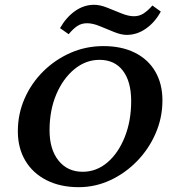

<svg xmlns="http://www.w3.org/2000/svg" viewBox="-20 -775 722 804"><path d="M309.6 8.8Q232.4 8.8 174.8 -20.5Q117.2 -49.8 85.9 -102.5Q54.7 -155.3 54.7 -225.6Q54.7 -297.9 83 -362.3Q111.3 -426.8 161.1 -476.1Q210.9 -525.4 275.4 -553.7Q339.8 -582 413.1 -582Q489.3 -582 544.9 -554.2Q600.6 -526.4 630.4 -475.1Q660.2 -423.8 660.2 -354.5Q660.2 -282.2 631.8 -216.8Q603.5 -151.4 554.2 -100.6Q504.9 -49.8 441.9 -20.5Q378.9 8.8 309.6 8.8ZM326.2 -55.7Q383.8 -55.7 429.7 -94.7Q475.6 -133.8 502.4 -201.2Q529.3 -268.6 529.3 -351.6Q529.3 -433.6 494.6 -479Q460 -524.4 396.5 -524.4Q338.9 -524.4 291 -484.9Q243.2 -445.3 215.3 -378.9Q187.5 -312.5 187.5 -229.5Q187.5 -149.4 225.1 -102.5Q262.7 -55.7 326.2 -55.7ZM618.2 -752 653.3 -726.6Q628.9 -681.6 591.3 -655.3Q553.7 -628.9 510.7 -628.9Q487.3 -628.9 457.5 -641.1Q427.7 -653.3 397.9 -665.5Q368.2 -677.7 344.7 -677.7Q321.3 -677.7 303.7 -666Q286.1 -654.3 267.6 -631.8L231.4 -657.2Q256.8 -702.1 293.9 -728.5Q331.1 -754.9 374 -754.9Q398.4 -754.9 428.2 -743.2Q458 -731.4 487.8 -719.2Q517.6 -707 541 -707Q563.5 -707 581.5 -718.8Q599.6 -730.5 618.2 -752Z"/></svg>

Font: Crimson Pro SemiBold
Style: Italic
Weight: 600
Italic angle: -12°
Designer: Jacques Le Bailly
Foundry: Baron von Fonthausen
Version: Version 1.003